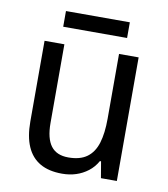

<svg xmlns="http://www.w3.org/2000/svg" viewBox="-79 -743 716 820"><g transform="rotate(10 279.5 -333.5)"><path d="M481 -536V0H412L400 -71H395Q380 -44 356.5 -26Q333 -8 305 1Q277 10 245 10Q187 10 149 -12Q111 -34 92 -77.5Q73 -121 73 -186V-536H159V-195Q159 -128 183.5 -95.5Q208 -63 259 -63Q310 -63 340 -85Q370 -107 383 -149.5Q396 -192 396 -255V-536ZM418 -677V-609H141V-677Z"/></g></svg>

Font: Noto Sans Thai SemiCondensed
Style: Regular
Weight: 400
Width: 4
Designer: Monotype Design Team
Foundry: Monotype Imaging Inc.
Version: Version 2.001